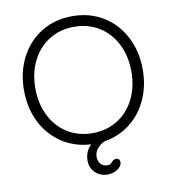

<svg xmlns="http://www.w3.org/2000/svg" viewBox="-96 -793 957 1067"><g transform="rotate(-10 383.0 -259.5)"><path d="M381 83Q381 109 395.5 124.5Q410 140 430 140Q440 140 446 138.5Q452 137 456 131Q471 113 485 113Q495 113 501 119Q507 125 507 135Q507 157 482.5 174Q458 191 424 191Q385 191 356.5 164.5Q328 138 328 95Q328 44 364 10Q272 5 200 -42.5Q128 -90 88 -170Q48 -250 48 -350Q48 -454 91 -536Q134 -618 210 -664Q286 -710 383 -710Q480 -710 556 -664Q632 -618 675 -536Q718 -454 718 -350Q718 -258 683.5 -182Q649 -106 586.5 -57Q524 -8 443 5Q416 16 398.5 37.5Q381 59 381 83ZM383 -50Q462 -50 523.5 -88Q585 -126 619.5 -194.5Q654 -263 654 -350Q654 -437 619.5 -505.5Q585 -574 523.5 -612Q462 -650 383 -650Q304 -650 242.5 -612Q181 -574 146.5 -505.5Q112 -437 112 -350Q112 -263 146.5 -194.5Q181 -126 242.5 -88Q304 -50 383 -50Z"/></g></svg>

Font: Quicksand
Style: Regular
Weight: 400
Designer: Andrew Paglinawan
Foundry: Andrew Paglinawan
Version: Version 3.000